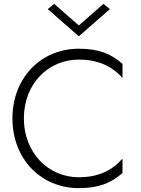

<svg xmlns="http://www.w3.org/2000/svg" viewBox="-20 -960 725 989"><path d="M386 -829 259 -940 226 -913 386 -773 546 -913 513 -940ZM103 -350C103 -529 229 -653 386 -653C484 -653 558 -619 611 -558V-631C552 -683 489 -709 386 -709C191 -709 44 -559 44 -350C44 -141 191 9 386 9C489 9 552 -17 611 -69V-143C558 -82 486 -47 386 -47C229 -47 103 -173 103 -350Z"/></svg>

Font: Jost Light
Style: Regular
Weight: 300
Version: Version 3.710